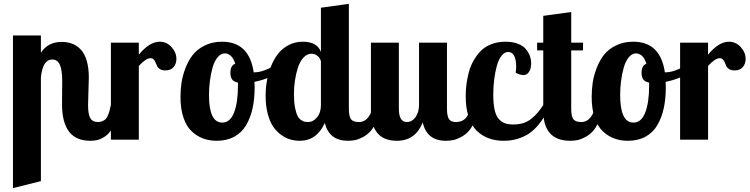

<svg xmlns="http://www.w3.org/2000/svg" viewBox="-20 -720 3865 990"><path d="M300.8 -299.8Q300.8 -360.4 288.3 -386.7Q275.9 -413.1 250 -413.1Q222.7 -413.1 208.5 -387.2Q194.3 -361.3 190.9 -320.8V213.9L46.9 250V-537.1H190.9V-448.2Q227.5 -503.9 297.9 -503.9Q328.1 -503.9 352.3 -494.6Q376.5 -485.4 396.2 -464.8Q416 -444.3 427 -407.5Q438 -370.6 438 -319.8Q438 -302.2 436 -248Q434.1 -193.8 434.1 -176.8Q434.1 -131.8 445.3 -111.3Q456.5 -90.8 485.8 -90.8Q499 -90.8 509.3 -95.7Q519.5 -100.6 525.6 -106.9Q531.7 -113.3 537.1 -126.7Q542.5 -140.1 544.9 -149.9Q547.4 -159.7 551.8 -179.2H594.2Q588.4 -132.8 576.2 -98.4Q564 -64 549.8 -44.4Q535.6 -24.9 516.6 -13.2Q497.6 -1.5 481.2 2.2Q464.8 5.9 444.8 5.9Q299.8 5.9 299.8 -183.1Q299.8 -191.9 300.3 -240.7Q300.8 -289.6 300.8 -299.8Z M551.8 -500H695.8V-438Q750.5 -504.9 803.7 -504.9Q839.4 -504.9 864.5 -477.1Q889.6 -449.2 889.6 -416Q889.6 -391.6 875.2 -374.3Q860.8 -356.9 832 -356.9Q815.4 -356.9 804.9 -363.5Q794.4 -370.1 790 -379.2Q785.6 -388.2 782.2 -397.5Q778.8 -406.7 772.5 -413.3Q766.1 -419.9 755.9 -419.9Q732.4 -419.9 695.8 -379.9V0H551.8Z M1125 -504.9Q1265.1 -504.9 1288.1 -347.2H1294.9Q1322.3 -347.2 1362.5 -365Q1402.8 -382.8 1431.6 -407.2L1446.8 -379.9Q1427.2 -350.1 1384.5 -328.9Q1341.8 -307.6 1292 -297.9Q1293 -289.1 1293 -271Q1293 -210.9 1282.5 -162.4Q1272 -113.8 1249.5 -75.2Q1227.1 -36.6 1188.5 -15.4Q1149.9 5.9 1097.7 5.9Q1059.1 5.9 1026.9 -6.1Q994.6 -18.1 967.8 -43.5Q940.9 -68.8 925.8 -114Q910.6 -159.2 910.6 -220.2Q910.6 -257.3 916 -293.7Q921.4 -330.1 936.5 -369.4Q951.7 -408.7 974.6 -437.7Q997.6 -466.8 1036.4 -485.8Q1075.2 -504.9 1125 -504.9ZM1126 -87.9Q1167 -87.9 1187 -140.1Q1207 -192.4 1207 -278.8V-293.9Q1184.1 -298.8 1176 -311.5Q1168 -324.2 1168 -344.2Q1168 -383.3 1192.9 -391.1Q1183.6 -421.4 1168.9 -433.1Q1154.3 -444.8 1139.6 -444.8Q1118.7 -444.8 1102.1 -424.6Q1085.4 -404.3 1076.2 -371.8Q1066.9 -339.4 1062.3 -303Q1057.6 -266.6 1057.6 -230Q1057.6 -87.9 1126 -87.9Z M1634.8 -680.2 1778.8 -700.2V-160.2Q1778.8 -119.1 1790 -105Q1801.3 -90.8 1831.1 -90.8Q1859.9 -90.8 1879.4 -116Q1898.9 -141.1 1901.9 -179.2H1943.8Q1937.5 -132.3 1922.6 -97.4Q1907.7 -62.5 1890.4 -43.5Q1873 -24.4 1850.6 -12.7Q1828.1 -1 1810.5 2.4Q1793 5.9 1773.9 5.9Q1677.7 5.9 1654.8 -85.9Q1612.8 5.9 1525.9 5.9Q1499.5 5.9 1475.1 -1.5Q1450.7 -8.8 1427.5 -26.1Q1404.3 -43.5 1387.2 -69.3Q1370.1 -95.2 1359.9 -135.5Q1349.6 -175.8 1349.6 -226.1Q1349.6 -264.2 1356 -302Q1362.3 -339.8 1377 -377Q1391.6 -414.1 1413.3 -442.1Q1435.1 -470.2 1468 -487.5Q1501 -504.9 1541 -504.9Q1615.7 -504.9 1634.8 -452.1ZM1634.8 -179.2V-403.8Q1632.8 -411.6 1628.4 -419.4Q1624 -427.2 1612.5 -435.1Q1601.1 -442.9 1585.9 -442.9Q1563 -442.9 1544.7 -422.9Q1526.4 -402.8 1516.1 -371.1Q1505.9 -339.4 1500.7 -304.4Q1495.6 -269.5 1495.6 -234.9Q1495.6 -194.3 1501.2 -165.5Q1506.8 -136.7 1514.2 -122.6Q1521.5 -108.4 1533.2 -100.8Q1544.9 -93.3 1552 -92Q1559.1 -90.8 1569.8 -90.8Q1594.2 -90.8 1614.5 -114.7Q1634.8 -138.7 1634.8 -179.2Z M2140.6 -500H2284.7V-160.2Q2284.7 -122.1 2294.7 -106.4Q2304.7 -90.8 2330.6 -90.8Q2366.2 -90.8 2385 -115.2Q2403.8 -139.6 2407.7 -179.2H2449.7Q2443.4 -132.3 2428.5 -97.4Q2413.6 -62.5 2396.2 -43.5Q2378.9 -24.4 2356.2 -12.7Q2333.5 -1 2315.9 2.4Q2298.3 5.9 2278.8 5.9Q2180.7 5.9 2159.7 -88.9Q2122.1 5.9 2026.9 5.9Q1958 5.9 1925.3 -34.7Q1892.6 -75.2 1892.6 -148.9V-500H2036.6V-160.2Q2036.6 -90.8 2077.6 -90.8Q2104.5 -90.8 2122.6 -116.2Q2140.6 -141.6 2140.6 -179.2Z M2638.7 -345.2Q2641.6 -362.3 2641.6 -375Q2641.6 -414.1 2630.6 -433.1Q2619.6 -452.1 2600.6 -452.1Q2581.1 -452.1 2565.7 -432.1Q2550.3 -412.1 2541.5 -379.4Q2532.7 -346.7 2528.1 -309.1Q2523.4 -271.5 2523.4 -232.9Q2523.4 -187 2529.8 -156.5Q2536.1 -126 2550 -108.9Q2564 -91.8 2582 -85Q2600.1 -78.1 2626.5 -78.1Q2655.3 -78.1 2678.2 -85.4Q2701.2 -92.8 2720 -107.9Q2738.8 -123 2752.2 -138.9Q2765.6 -154.8 2781.7 -179.2H2815.4Q2803.2 -149.4 2789.6 -124.5Q2775.9 -99.6 2754.9 -74.7Q2733.9 -49.8 2709.5 -32.7Q2685.1 -15.6 2651.1 -4.9Q2617.2 5.9 2577.6 5.9Q2534.2 5.9 2499.3 -7.1Q2464.4 -20 2437.5 -46.6Q2410.6 -73.2 2396 -118.4Q2381.3 -163.6 2381.3 -224.1Q2381.3 -254.4 2385 -284.2Q2388.7 -314 2397.2 -346.7Q2405.8 -379.4 2421.4 -407Q2437 -434.6 2458.7 -457Q2480.5 -479.5 2513.4 -492.2Q2546.4 -504.9 2586.4 -504.9Q2623.5 -504.9 2650.6 -494.4Q2677.7 -483.9 2691.9 -466.3Q2706.1 -448.7 2712.4 -430.7Q2718.8 -412.6 2718.8 -393.1Q2718.8 -366.2 2708 -349.6Q2697.3 -333 2679.7 -333Q2660.6 -333 2638.7 -345.2Z M2781.2 -638.2 2925.3 -658.2V-500H2986.3V-460H2925.3V-160.2Q2925.3 -119.1 2936.5 -105Q2947.8 -90.8 2977.5 -90.8Q3006.3 -90.8 3025.9 -116Q3045.4 -141.1 3048.3 -179.2H3090.3Q3084 -132.3 3069.1 -97.4Q3054.2 -62.5 3036.9 -43.5Q3019.5 -24.4 2997.1 -12.7Q2974.6 -1 2957 2.4Q2939.5 5.9 2920.4 5.9Q2781.2 5.9 2781.2 -148.9V-460H2749.5V-500H2781.2Z M3245.1 -504.9Q3385.3 -504.9 3408.2 -347.2H3415Q3442.4 -347.2 3482.7 -365Q3522.9 -382.8 3551.8 -407.2L3566.9 -379.9Q3547.4 -350.1 3504.6 -328.9Q3461.9 -307.6 3412.1 -297.9Q3413.1 -289.1 3413.1 -271Q3413.1 -210.9 3402.6 -162.4Q3392.1 -113.8 3369.6 -75.2Q3347.2 -36.6 3308.6 -15.4Q3270 5.9 3217.8 5.9Q3179.2 5.9 3147 -6.1Q3114.7 -18.1 3087.9 -43.5Q3061 -68.8 3045.9 -114Q3030.8 -159.2 3030.8 -220.2Q3030.8 -257.3 3036.1 -293.7Q3041.5 -330.1 3056.6 -369.4Q3071.8 -408.7 3094.7 -437.7Q3117.7 -466.8 3156.5 -485.8Q3195.3 -504.9 3245.1 -504.9ZM3246.1 -87.9Q3287.1 -87.9 3307.1 -140.1Q3327.1 -192.4 3327.1 -278.8V-293.9Q3304.2 -298.8 3296.1 -311.5Q3288.1 -324.2 3288.1 -344.2Q3288.1 -383.3 3313 -391.1Q3303.7 -421.4 3289.1 -433.1Q3274.4 -444.8 3259.8 -444.8Q3238.8 -444.8 3222.2 -424.6Q3205.6 -404.3 3196.3 -371.8Q3187 -339.4 3182.4 -303Q3177.7 -266.6 3177.7 -230Q3177.7 -87.9 3246.1 -87.9Z M3486.8 -500H3630.9V-438Q3685.5 -504.9 3738.8 -504.9Q3774.4 -504.9 3799.6 -477.1Q3824.7 -449.2 3824.7 -416Q3824.7 -391.6 3810.3 -374.3Q3795.9 -356.9 3767.1 -356.9Q3750.5 -356.9 3740 -363.5Q3729.5 -370.1 3725.1 -379.2Q3720.7 -388.2 3717.3 -397.5Q3713.9 -406.7 3707.5 -413.3Q3701.2 -419.9 3690.9 -419.9Q3667.5 -419.9 3630.9 -379.9V0H3486.8Z"/></svg>

Font: Lobster Two
Style: Bold
Weight: 700
Designer: Pablo Impallari
Foundry: Pablo Impallari. www.impallari.com
Version: Version 1.006